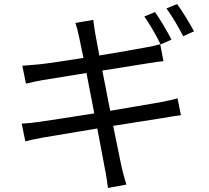

<svg xmlns="http://www.w3.org/2000/svg" viewBox="-20 -872 1040 955"><path d="M751 -812 698 -790C725 -752 759 -692 779 -651L833 -675C812 -716 776 -777 751 -812ZM861 -852 808 -830C836 -792 869 -736 891 -692L945 -716C926 -753 887 -816 861 -852ZM88 -257 106 -169C128 -175 156 -181 195 -188L464 -233L502 -31C509 -2 512 29 517 63L609 46C599 17 591 -17 584 -45L543 -246L790 -285C827 -291 859 -297 880 -299L863 -383C842 -377 813 -370 775 -363L528 -321L489 -521L721 -558C748 -562 778 -567 793 -568L777 -652C760 -647 734 -641 705 -636C663 -628 571 -612 474 -596L454 -704C450 -726 446 -755 444 -773L355 -758C362 -737 368 -715 373 -690L395 -584C301 -569 214 -556 175 -552C143 -549 116 -547 91 -545L109 -456C138 -463 162 -468 189 -473L410 -509L449 -308C335 -290 226 -273 176 -266C150 -262 112 -258 88 -257Z"/></svg>

Font: Source Han Sans JP
Style: Regular
Weight: 400
Designer: Ryoko NISHIZUKA 西塚涼子 (kana, bopomofo & ideographs); Paul D. Hunt (Latin, Greek & Cyrillic); Sandoll Communications 산돌커뮤니
Foundry: Adobe
Version: Version 2.004;hotconv 1.0.118;makeotfexe 2.5.65603